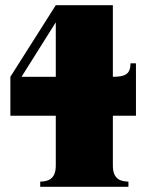

<svg xmlns="http://www.w3.org/2000/svg" viewBox="-20 -720 571 740"><path d="M415 -84V-274H504V-476H483C483 -436 464 -424 417 -424H415V-700H195L20 -424V-274H195V-84C196 -25 160 -21 135 -20V0H475V-20C450 -21 414 -25 415 -84ZM63 -424 195 -634V-424Z"/></svg>

Font: Sprat Condensed Black
Style: Regular
Weight: 900
Designer: Ethan Nakache
Foundry: Collletttivo
Version: Version 2.000;Glyphs 3.2 (3217)